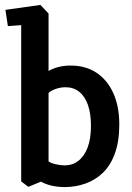

<svg xmlns="http://www.w3.org/2000/svg" viewBox="-20 -755 537 779"><path d="M95 3 66 -19V-653L12 -649L2 -715L144 -735L177 -700V-467Q194 -477 216.5 -483Q239 -489 267 -489Q328 -489 372 -459.5Q416 -430 440 -376.5Q464 -323 464 -250Q464 -181 446 -132Q428 -83 397 -53.5Q366 -24 326 -10Q286 4 243 4Q215 4 190.5 -1.5Q166 -7 146 -18ZM243 -84Q274 -84 298 -102.5Q322 -121 335.5 -156.5Q349 -192 349 -245Q349 -295 336.5 -330Q324 -365 301 -383Q278 -401 246 -401Q226 -401 207 -394.5Q188 -388 177 -378V-100Q187 -93 206.5 -88.5Q226 -84 243 -84Z"/></svg>

Font: Kreon SemiBold
Style: Regular
Weight: 600
Designer: Julia Petretta
Foundry: Julia Petretta and Eli Heuer
Version: Version 2.002